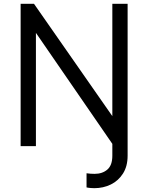

<svg xmlns="http://www.w3.org/2000/svg" viewBox="-20 -765 776 1005"><path d="M433 216V142Q454 145 475 145Q516 145 542 122.5Q568 100 568 50V-49L588 17L148 -622L168 -628V0H88V-745H158L589 -127L568 -121V-745H648V50Q648 105 624 143Q600 181 560.5 200.5Q521 220 473 220Q466 220 453.5 219Q441 218 433 216Z"/></svg>

Font: Kosmopol Plus Jakarta Sans
Style: Regular
Weight: 400
Designer: Gumpita Rahayu
Foundry: Tokotype
Version: Version 2.006